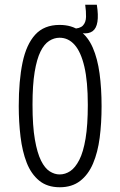

<svg xmlns="http://www.w3.org/2000/svg" viewBox="-20 -777 507 809"><path d="M328 -637 283 -642 285 -656Q317 -656 329.5 -669.5Q342 -683 342.5 -706Q343 -729 339 -757H388Q395 -713 390.5 -685Q386 -657 370 -645.5Q354 -634 328 -637ZM232 12Q179 12 145 -16Q111 -44 92.5 -91.5Q74 -139 66.5 -201Q59 -263 59 -330Q59 -437 75 -513.5Q91 -590 128.5 -631Q166 -672 231 -672Q282 -672 316.5 -647Q351 -622 371 -576Q391 -530 399.5 -467.5Q408 -405 408 -329Q408 -258 400 -196.5Q392 -135 372 -88Q352 -41 317.5 -14.5Q283 12 232 12ZM231 -42Q255 -42 276 -56Q297 -70 314 -103Q331 -136 340.5 -193Q350 -250 350 -335Q350 -434 335.5 -496Q321 -558 294.5 -588Q268 -618 231 -618Q208 -618 187 -604.5Q166 -591 150.5 -559.5Q135 -528 126 -473.5Q117 -419 117 -336Q117 -246 127 -189Q137 -132 153 -100Q169 -68 189.5 -55Q210 -42 231 -42Z"/></svg>

Font: Bricolage Grotesque Condensed ExtraLight
Style: Regular
Weight: 250
Width: 3
Designer: Mathieu Triay
Foundry: Atelier Triay
Version: Version 1.000;gftools[0.9.30]